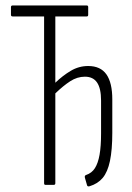

<svg xmlns="http://www.w3.org/2000/svg" viewBox="-20 -675 483 701"><path d="M307 5Q300 7 298 2L290 -26Q288 -34 294 -36Q315 -43 326.5 -61Q338 -79 343.5 -110Q349 -141 349 -188V-308Q349 -352 334.5 -373.5Q320 -395 290 -395Q262 -395 236.5 -378.5Q211 -362 182 -334V-6Q182 0 176 0H146Q141 0 141 -6V-615H26Q20 -615 20 -621V-649Q20 -655 26 -655H297Q302 -655 302 -649V-621Q302 -615 297 -615H182V-373Q209 -399 238.5 -416.5Q268 -434 302 -434Q347 -434 368.5 -403.5Q390 -373 390 -312V-190Q390 -128 381.5 -87.5Q373 -47 355 -25.5Q337 -4 307 5Z"/></svg>

Font: Sofia Sans Extra Condensed Light
Style: Regular
Weight: 300
Designer: Botio Nikoltchev, Ani Petrova
Foundry: lettersoup
Version: Version 4.101